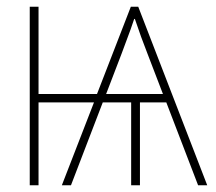

<svg xmlns="http://www.w3.org/2000/svg" viewBox="-20 -548 640 568"><path d="M68 -528H94V-270H267L367 -528H389L593 0H566L472 -245H394V0H368V-245H284L190 0H163L258 -245H94V0H68ZM462 -270 416 -390Q397 -438 379 -492H377Q368 -467 366 -460L340 -390L294 -270Z"/></svg>

Font: Noto Sans Mono UI Thin
Style: Regular
Weight: 250
Monospace: yes
Designer: Monotype Design team
Foundry: Monotype Imaging Inc.
Version: Version 1.000